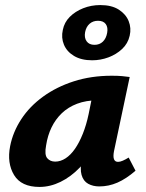

<svg xmlns="http://www.w3.org/2000/svg" viewBox="-20 -728 575 758"><path d="M136 10Q64 10 35.5 -37Q7 -84 20 -151Q31 -207 64 -257.5Q97 -308 150 -346.5Q203 -385 271.5 -407Q340 -429 421 -429Q446 -429 462 -427.5Q478 -426 492 -424L430 -131Q422 -89 446 -89Q454 -89 464.5 -93.5Q475 -98 488 -106L515 -54Q478 -22 443.5 -7Q409 8 372 8Q347 8 328 -2.5Q309 -13 302 -37.5Q295 -62 304 -103L334 -246L403 -277Q388 -211 360 -158Q332 -105 296 -67.5Q260 -30 219 -10Q178 10 136 10ZM198 -90Q219 -90 239 -103Q259 -116 276 -140.5Q293 -165 307 -200Q321 -235 330 -278L350 -377L406 -327Q396 -331 386 -331.5Q376 -332 366 -332Q320 -332 284.5 -318.5Q249 -305 224 -281Q199 -257 183.5 -225Q168 -193 162 -154Q155 -117 166.5 -103.5Q178 -90 198 -90ZM344 -490Q301 -490 272.5 -507Q244 -524 232.5 -551.5Q221 -579 228 -610Q234 -640 255.5 -661.5Q277 -683 308.5 -695.5Q340 -708 376 -708Q421 -708 449 -690Q477 -672 488 -644.5Q499 -617 492 -587Q485 -556 462 -534.5Q439 -513 408 -501.5Q377 -490 344 -490ZM353 -551Q373 -551 386 -563.5Q399 -576 403 -598Q407 -620 397.5 -633Q388 -646 367 -646Q347 -646 333.5 -634Q320 -622 316 -601Q312 -579 322 -565Q332 -551 353 -551Z"/></svg>

Font: Ysabeau Infant ExtraBold
Style: Italic
Weight: 800
Italic angle: -12°
Designer: Christian Thalmann (Catharsis Fonts)
Version: Version 2.001;gftools[0.9.30]; featfreeze: ss01,ss02,lnum